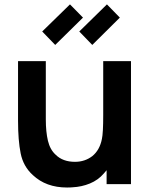

<svg xmlns="http://www.w3.org/2000/svg" viewBox="-20 -842 692 878"><path d="M232.5 -636.5 173 -698 300 -822 359.5 -761.5ZM342.5 -698 469 -822 528 -761.5 402 -636.5ZM579 -562.5V0H467.5V-63.5L455 -49Q429 -18.5 391.2 -3Q353.5 12.5 311.5 14.5Q307.5 15 301.2 15.2Q295 15.5 286.5 15.5Q190.5 15.5 130 -41.5Q86.5 -81 74.5 -140.5Q62.5 -199.5 62.5 -290.5V-562.5H189.5V-296Q189.5 -239 199.2 -198.2Q209 -157.5 234.5 -134.5Q267 -102 323 -102Q368 -102 402 -128Q436 -155.5 446 -206.5Q452 -233.5 452 -316.5V-317.5V-562.5Z"/></svg>

Font: Russisch Sans
Style: Bold
Weight: 700
Designer: Michael Sharanda (font) & Cristiano Sobral (main changes)
Foundry: Michael Sharanda
Version: Version 2.00;September 8, 2020;FontCreator 13.0.0.2681 64-bi